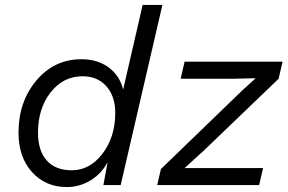

<svg xmlns="http://www.w3.org/2000/svg" viewBox="-20 -750 1169 778"><path d="M251 8Q164 8 109.5 -53Q55 -114 55 -212Q55 -338 127.5 -424Q200 -510 310 -510Q375 -510 420 -477Q465 -444 479 -387L558 -730H638L469 0H399L416 -93Q392 -47 347.5 -19.5Q303 8 251 8ZM617 0 632 -65 961 -383 1016 -433 928 -431H712L728 -500H1125L1109 -431L806 -140L728 -69H1046L1030 0ZM271 -60Q344 -60 395.5 -127.5Q447 -195 447 -293Q447 -360 411 -400.5Q375 -441 315 -441Q236 -441 185 -375.5Q134 -310 134 -213Q134 -139 169.5 -99.5Q205 -60 271 -60Z"/></svg>

Font: Elaine Sans
Style: Italic
Weight: 400
Italic angle: -13°
Designer: Wei Huang
Foundry: Wei Huang
Version: Version 2.001;December 24, 2019;FontCreator 12.0.0.2547 64-b